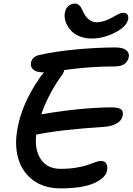

<svg xmlns="http://www.w3.org/2000/svg" viewBox="-20 -1020 733 1061"><path d="M485.8 -807.1Q446.3 -807.1 414.8 -821.5Q383.3 -835.9 366 -857.9Q348.6 -879.9 341.3 -904.5Q334 -929.2 338.9 -951.2Q342.3 -973.1 357.7 -986.6Q373 -1000 394 -1000Q405.8 -1000 414.8 -992.9Q423.8 -985.8 428 -978.5Q432.1 -971.2 438 -958Q466.3 -897 514.2 -897Q551.3 -897 595.2 -920.9Q602.1 -924.3 618.2 -933.3Q634.3 -942.4 643.3 -945.8Q652.3 -949.2 661.1 -949.2Q677.7 -949.2 684.3 -939.5Q690.9 -929.7 688 -913.1Q679.7 -873 616 -840.1Q552.2 -807.1 485.8 -807.1ZM314 21Q222.7 21 161.6 -25.1Q100.6 -71.3 79.8 -147.7Q59.1 -224.1 78.1 -316.9Q102.1 -446.8 194.8 -583Q204.6 -598.6 223.1 -620.1H217.8Q181.6 -620.1 164.3 -635.3Q147 -650.4 150.9 -672.9Q157.7 -706.5 195.8 -715.8Q288.6 -736.8 405.5 -747.3Q522.5 -757.8 617.2 -757.8Q658.7 -757.8 677.2 -742.9Q695.8 -728 691.9 -705.1Q686.5 -680.2 667.7 -666.5Q648.9 -652.8 610.8 -652.8Q474.1 -652.8 335 -632.8Q333.5 -622.6 326.2 -610.8Q248.5 -504.4 208 -388.2Q425.3 -425.3 595.2 -426.8Q634.3 -426.8 648.4 -416.3Q662.6 -405.8 658.2 -382.8Q652.8 -353 623.8 -337.2Q594.7 -321.3 553.2 -318.8Q309.6 -303.2 180.2 -275.9Q170.4 -190.4 206.5 -138.7Q242.7 -86.9 314.9 -86.9Q361.8 -86.9 402.6 -93.8Q443.4 -100.6 465.3 -108.9Q487.3 -117.2 507.3 -124Q527.3 -130.9 537.1 -130.9Q559.6 -130.9 567.6 -115.2Q575.7 -99.6 571.8 -77.1Q562.5 -35.2 498 -7.1Q433.6 21 314 21Z"/></svg>

Font: Shantell Sans Irregular Bouncy
Style: Italic
Weight: 500
Italic angle: -11.31°
Designer: Stephen Nixon, Anya Danilova, Shantell Martin
Foundry: Arrow Type
Version: Version 1.006;[9816181b4]